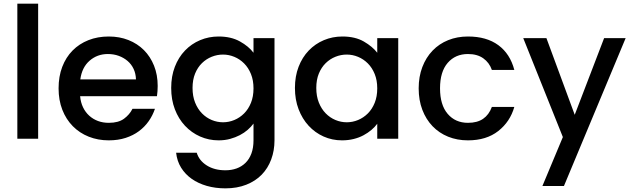

<svg xmlns="http://www.w3.org/2000/svg" viewBox="-20 -760 3459 1052"><path d="M75 -740H189V0H75Z M571 -464Q513 -464 471 -427.5Q429 -391 420 -325H725Q724 -357 712 -382.5Q700 -408 679 -426Q658 -444 630.5 -454Q603 -464 571 -464ZM829 -164Q817 -128 795 -96.5Q773 -65 741.5 -41.5Q710 -18 668.5 -4.5Q627 9 576 9Q517 9 466.5 -11Q416 -31 379 -68.5Q342 -106 321.5 -158.5Q301 -211 301 -276Q301 -341 321 -393.5Q341 -446 377.5 -483Q414 -520 464.5 -540Q515 -560 576 -560Q635 -560 684 -540.5Q733 -521 768.5 -485.5Q804 -450 824 -400Q844 -350 844 -289Q844 -275 843 -261Q842 -247 840 -233H419Q422 -199 435 -172Q448 -145 469 -126Q490 -107 517 -97Q544 -87 576 -87Q629 -87 659.5 -109.5Q690 -132 706 -164Z M918 -278Q918 -342 938 -394Q958 -446 993.5 -483Q1029 -520 1076.5 -540Q1124 -560 1178 -560Q1246 -560 1294.5 -533Q1343 -506 1369 -471V-551H1484V9Q1484 65 1466 113.5Q1448 162 1414 197Q1380 232 1329.5 252Q1279 272 1215 272Q1160 272 1113 258.5Q1066 245 1030.5 220Q995 195 972.5 159Q950 123 945 77H1058Q1071 120 1113 146.5Q1155 173 1215 173Q1248 173 1276 163Q1304 153 1325 132.5Q1346 112 1357.5 81Q1369 50 1369 9V-83Q1356 -65 1337 -48.5Q1318 -32 1294 -19.5Q1270 -7 1241 1Q1212 9 1178 9Q1124 9 1076.5 -12Q1029 -33 993.5 -71Q958 -109 938 -161.5Q918 -214 918 -278ZM1369 -276Q1369 -320 1355 -354.5Q1341 -389 1317.5 -412.5Q1294 -436 1264 -448.5Q1234 -461 1202 -461Q1170 -461 1140 -449Q1110 -437 1086.5 -414Q1063 -391 1049 -357Q1035 -323 1035 -278Q1035 -233 1049 -198Q1063 -163 1086.5 -139Q1110 -115 1140 -102.5Q1170 -90 1202 -90Q1234 -90 1264 -102.5Q1294 -115 1317.5 -138.5Q1341 -162 1355 -196.5Q1369 -231 1369 -276Z M1596 -278Q1596 -342 1616 -394Q1636 -446 1671.5 -483Q1707 -520 1754.5 -540Q1802 -560 1856 -560Q1926 -560 1973.5 -532.5Q2021 -505 2047 -471V-551H2162V0H2047V-82Q2034 -64 2015 -48Q1996 -32 1972 -19Q1948 -6 1918 1.5Q1888 9 1854 9Q1800 9 1753 -12Q1706 -33 1671 -71Q1636 -109 1616 -161.5Q1596 -214 1596 -278ZM2047 -276Q2047 -320 2033 -354.5Q2019 -389 1995.5 -412.5Q1972 -436 1942 -448.5Q1912 -461 1880 -461Q1848 -461 1818 -449Q1788 -437 1764.5 -414Q1741 -391 1727 -357Q1713 -323 1713 -278Q1713 -233 1727 -198Q1741 -163 1764.5 -139Q1788 -115 1818 -102.5Q1848 -90 1880 -90Q1912 -90 1942 -102.5Q1972 -115 1995.5 -138.5Q2019 -162 2033 -196.5Q2047 -231 2047 -276Z M2274 -276Q2274 -340 2294 -392.5Q2314 -445 2350 -482.5Q2386 -520 2435.5 -540Q2485 -560 2544 -560Q2646 -560 2710.5 -512.5Q2775 -465 2798 -377H2675Q2661 -417 2628 -440.5Q2595 -464 2544 -464Q2475 -464 2433 -415.5Q2391 -367 2391 -276Q2391 -185 2433 -136Q2475 -87 2544 -87Q2595 -87 2627 -109Q2659 -131 2675 -174H2798Q2775 -93 2710 -42Q2645 9 2544 9Q2485 9 2435.5 -11Q2386 -31 2350 -68.5Q2314 -106 2294 -158.5Q2274 -211 2274 -276Z M3290 -551H3408L3070 259H2952L3064 -9L2847 -551H2974L3129 -131Z"/></svg>

Font: SVN-Poppins Medium
Style: Regular
Weight: 500
Designer: Ninad Kale (Devanagari), Jonny Pinhorn (Latin)
Foundry: Indian Type Foundry
Version: Version 3.002 2017; ttfautohint (v1.8.3)